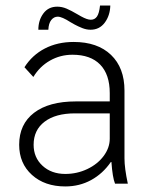

<svg xmlns="http://www.w3.org/2000/svg" viewBox="-20 -661 546 691"><path d="M49 -140Q49 -214 102.5 -255Q156 -296 253 -296H375V-326Q375 -393 340.5 -428.5Q306 -464 241 -464Q197 -464 160 -443Q123 -422 100 -384L68 -419Q96 -463 141.5 -486.5Q187 -510 245 -510Q331 -510 379.5 -463.5Q428 -417 428 -335V-91Q428 -56 440 0H394Q385 -22 381 -78H379Q350 -36 308 -13Q266 10 215 10Q141 10 95 -31.5Q49 -73 49 -140ZM375 -162V-253H250Q180 -253 140.5 -223Q101 -193 101 -140Q101 -94 133 -64.5Q165 -35 215 -35Q257 -35 294 -52.5Q331 -70 353 -99.5Q375 -129 375 -162ZM186 -637Q203 -637 219.5 -630Q236 -623 258 -610Q261 -608 272 -602Q283 -596 291.5 -593Q300 -590 307 -590Q321 -590 329 -601.5Q337 -613 340 -641H377Q376 -605 357 -579.5Q338 -554 306 -554Q291 -554 276 -560Q261 -566 249 -572.5Q237 -579 234 -581Q203 -601 188 -601Q174 -601 164.5 -589Q155 -577 154 -554H118Q118 -588 136 -612.5Q154 -637 186 -637Z"/></svg>

Font: Sarabun ExtraLight
Style: Regular
Weight: 275
Designer: Suppakit Chalermlarp | Katatrad Co.,Ltd.
Foundry: Cadson Demak Co.,Ltd.
Version: Version 1.000; ttfautohint (v1.6)